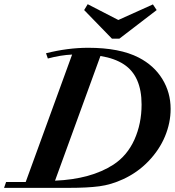

<svg xmlns="http://www.w3.org/2000/svg" viewBox="-44 -907 844 927"><path d="M496.6 -720.2 362.3 -858.4 379.4 -886.7 527.3 -810.5 694.3 -885.7 712.4 -858.4 532.2 -720.2ZM-24.4 0 -14.6 -28.3H80.1L304.2 -643.6Q249 -641.1 187 -624.5L178.2 -649.9Q283.2 -676.3 381.8 -676.3Q534.2 -676.3 626 -628.9Q699.7 -590.8 739.7 -525.6Q779.8 -460.4 779.8 -381.3Q779.8 -314 752.7 -248.8Q725.6 -183.6 673.1 -128.9Q620.6 -74.2 550.8 -42Q492.7 -15.1 435.5 -7.6Q378.4 0 289.1 0ZM554.2 -596.2Q509.8 -625.5 440.9 -636.7L221.7 -34.7Q395.5 -42 503.9 -112.3Q570.3 -155.8 605 -232.9Q639.6 -310.1 639.6 -402.3Q639.6 -540 554.2 -596.2Z"/></svg>

Font: Elstob
Style: Bold Italic
Weight: 700
Italic angle: -20°
Designer: Peter S. Baker
Version: Version 1.015